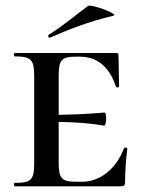

<svg xmlns="http://www.w3.org/2000/svg" viewBox="-20 -654 504 674"><path d="M156 -522C224 -552 289 -577 378 -599C401 -603 300 -641 289 -633C245 -601 204 -565 151 -532C147 -530 150 -519 156 -522ZM415 -133C389 -63 332 -16 269 -16H246C195 -16 186 -29 186 -85V-226C243 -225 293 -222 345 -213C354 -211 356 -261 346 -259C293 -254 243 -252 186 -251V-386C186 -443 195 -455 246 -455H260C322 -455 364 -419 387 -350C388 -346 398 -346 398 -350C398 -375 396 -427 396 -460C396 -465 394 -468 387 -468H32C28 -468 28 -456 32 -456C90 -456 100 -444 100 -387V-81C100 -23 90 -12 32 -12C28 -12 28 0 32 0H404C416 0 419 -4 419 -15C419 -53 423 -102 427 -133C427 -137 416 -137 415 -133Z"/></svg>

Font: Cormorant SC Semi
Style: Regular
Weight: 600
Designer: Christian Thalmann (Catharsis Fonts)
Version: Version 1.000;PS 001.000;hotconv 1.0.70;makeotf.lib2.5.58329